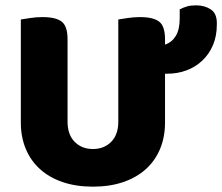

<svg xmlns="http://www.w3.org/2000/svg" viewBox="-20 -681 832 719"><path d="M598 -405V-222Q598 -168 579.5 -123.5Q561 -79 526 -47.5Q491 -16 441 1Q391 18 328 18Q265 18 215 1Q165 -16 130 -47.5Q95 -79 76.5 -123.5Q58 -168 58 -222V-608Q70 -610 93 -613.5Q116 -617 139 -617Q189 -617 211 -600Q233 -583 233 -534V-225Q233 -177 259.5 -150Q286 -123 328 -123Q370 -123 396.5 -150Q423 -177 423 -225V-608Q435 -610 458 -613.5Q481 -617 504 -617Q554 -617 576 -600Q598 -583 598 -534V-514Q623 -522 638 -546Q653 -570 653 -612V-646Q667 -653 680.5 -657Q694 -661 714 -661Q746 -661 769 -646Q792 -631 792 -595V-589Q792 -546 777.5 -512Q763 -478 737.5 -454Q712 -430 678.5 -417.5Q645 -405 607 -405Z"/></svg>

Font: Baloo Tammudu 2 ExtraBold
Style: Regular
Weight: 800
Designer: Maithili Shingre, Omkar Shende and Ek Type
Foundry: Ek Type
Version: Version 1.640;hotconv 1.0.111;makeotfexe 2.5.65597; ttfautoh